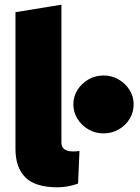

<svg xmlns="http://www.w3.org/2000/svg" viewBox="-20 -790 598 819"><path d="M226 9Q130 9 88 -33.5Q46 -76 46 -154V-738L242 -770V-181Q242 -163 254.5 -153.5Q267 -144 292 -144Q297 -144 304 -144.5Q311 -145 319 -146L313 -7Q295 0 271.5 4.5Q248 9 226 9ZM422 -221Q386 -221 357 -238Q328 -255 310.5 -283Q293 -311 293 -345Q293 -379 310.5 -406.5Q328 -434 357 -451Q386 -468 422 -468Q457 -468 486 -451Q515 -434 532.5 -406.5Q550 -379 550 -345Q550 -311 533 -283Q516 -255 486.5 -238Q457 -221 422 -221Z"/></svg>

Font: REM ExtraBold
Style: Regular
Weight: 800
Designer: Octavio Pardo
Foundry: Ashler Design
Version: Version 1.005;gftools[0.9.28]